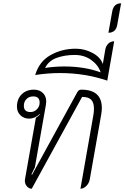

<svg xmlns="http://www.w3.org/2000/svg" viewBox="-20 -1138 756 1167"><path d="M131 -40Q131 -46 132 -49L198 -422Q215 -432 224 -445L223 -446Q192 -417 157 -417Q125 -417 104 -437.5Q83 -458 83 -490Q83 -536 111.5 -564.5Q140 -593 186 -593Q220 -593 240.5 -573Q261 -553 261 -521Q261 -515 259 -501L192 -121L171 -78L175 -76L450 -578Q455 -586 460 -589.5Q465 -593 475 -593Q599 -593 599 -481Q599 -463 594 -435L526 -50Q522 -25 505 -8Q488 9 469 9L547 -435Q551 -456 551 -478Q551 -515 534 -532Q517 -549 479 -549L173 9Q156 9 143.5 -5.5Q131 -20 131 -40ZM221 -514Q221 -552 182 -552Q157 -552 141 -536Q125 -520 125 -495Q125 -457 165 -457Q188 -457 204.5 -474Q221 -491 221 -514Z M440 -842Q494 -842 542 -816.5Q590 -791 605 -749L620 -837Q624 -859 638.5 -873Q653 -887 674 -887L632 -648Q495 -694 345 -694Q270 -694 194 -682Q218 -764 287 -803Q356 -842 440 -842ZM370 -734Q495 -734 592 -698Q577 -743 534.5 -773.5Q492 -804 434 -804Q374 -804 325 -786.5Q276 -769 254 -725Q311 -734 370 -734Z M662 -1068Q671 -1118 716 -1118L693 -989Q685 -939 639 -939Z"/></svg>

Font: K2D Thin
Style: Italic
Weight: 100
Italic angle: -10°
Designer: Katatrad Aksorn Co.,Ltd.
Foundry: Cadson Demak Co.,Ltd.
Version: Version 1.000; ttfautohint (v1.6)